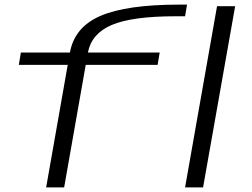

<svg xmlns="http://www.w3.org/2000/svg" viewBox="-20 -812 1092 832"><path d="M180 0 273.5 -531H61.5L70.5 -584.5H283Q303 -695 416 -743.5Q530 -792 756 -792H790.5L782 -741.5H741Q552 -741.5 463.5 -703.5Q376.5 -666 361 -584.5H672L663 -531H351.5L258 0ZM782 0 920.5 -785H999L860 0Z"/></svg>

Font: Anybody UltraExpanded Light
Style: Italic
Weight: 300
Width: 9
Italic angle: -10°
Designer: Tyler Finck
Foundry: Etcetera Type Company
Version: Version 1.010; ttfautohint (v1.8.3) -l 8 -r 50 -G 200 -x 14 